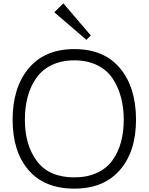

<svg xmlns="http://www.w3.org/2000/svg" viewBox="-20 -1112 884 1142"><path d="M716 -400Q716 -472 699.5 -533.5Q683 -595 649.5 -645.5Q616 -696 557.5 -724.5Q499 -753 422 -753Q345 -753 287.5 -725Q230 -697 195.5 -647.5Q161 -598 144.5 -536Q128 -474 128 -400Q128 -248 200.5 -152.5Q273 -57 422 -57Q499 -57 557 -84Q615 -111 649 -158.5Q683 -206 699.5 -266.5Q716 -327 716 -400ZM789 -400Q789 -211 693 -100.5Q597 10 422 10Q245 10 150 -100Q55 -210 55 -400Q55 -591 150.5 -705.5Q246 -820 422 -820Q599 -820 694 -706Q789 -592 789 -400ZM357 -1092 520 -901 494 -875 303 -1039Z"/></svg>

Font: Sinkin Sans 300 Light
Style: Regular
Weight: 300
Designer: Keith Bates
Foundry: K-Type
Version: Sinkin Sans (version 1.0)  by Keith Bates   •   © 2014   www